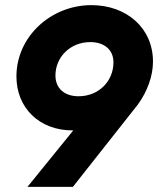

<svg xmlns="http://www.w3.org/2000/svg" viewBox="-20 -728 616 748"><path d="M87 0H264L518 -322C554 -372 576 -432 576 -488C576 -619 473 -708 336 -708C179 -708 44 -586 44 -430C44 -308 133 -220 262 -220H265.5ZM196 -434C196 -504 252 -564 332 -564C384 -564 422 -536 422 -485C422 -413 366 -353 286 -353C233 -353 196 -382 196 -434Z"/></svg>

Font: HK Grotesk Black
Style: Italic
Weight: 900
Italic angle: -16°
Designer: Alfredo Marco Pradil
Foundry: Hanken Design Co.
Version: Version 3.001;FEAKit 1.0